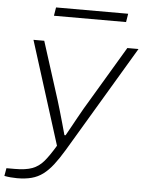

<svg xmlns="http://www.w3.org/2000/svg" viewBox="-90 -747 741 976"><g transform="rotate(5 280.5 -259.0)"><path d="M34 182Q18 182 1 180.5Q-16 179 -31 176L-24 136H19Q74 136 107.5 123.5Q141 111 166 81.5Q191 52 222 0L56 -526H111L205 -231Q211 -212 220 -181Q229 -150 238.5 -116.5Q248 -83 255 -57H261Q272 -76 285 -100Q298 -124 312.5 -150Q327 -176 341 -200.5Q355 -225 367 -244L535 -526H592L268 18Q241 63 216.5 94.5Q192 126 166 145.5Q140 165 108 173.5Q76 182 34 182ZM149 -657 156 -700H524L517 -657Z"/></g></svg>

Font: Archivo Expanded Thin
Style: Italic
Weight: 250
Width: 7
Italic angle: -10°
Designer: Hector Gatti
Foundry: Omnibus-Type
Version: Version 2.001